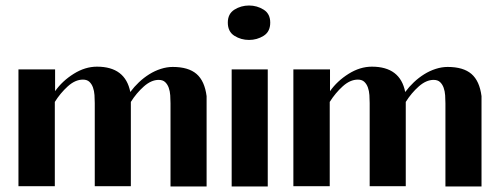

<svg xmlns="http://www.w3.org/2000/svg" viewBox="-20 -677 1814 697"><path d="M47 -425H180V-346Q206 -383 247.5 -409Q289 -435 332 -435Q435 -435 453 -343Q467 -362 484.5 -378.5Q502 -395 522 -407.5Q542 -420 564 -427Q586 -434 607 -434Q664 -434 693.5 -408.5Q723 -383 730 -328V0H599V-302Q599 -316 598 -331Q597 -346 592.5 -358.5Q588 -371 579.5 -379Q571 -387 556 -387Q529 -387 502 -363Q475 -339 455 -307V-1H324V-303Q324 -317 323 -332Q322 -347 317.5 -359.5Q313 -372 304.5 -380Q296 -388 281 -388Q253 -388 226 -363.5Q199 -339 179 -307V-1H47Z M884 -657Q855 -657 831 -642Q807 -627 807 -595Q807 -562 831 -547Q855 -532 884 -532Q913 -532 937 -547Q961 -562 961 -595Q961 -627 937 -642Q913 -657 884 -657ZM952 -425V0H821V-425Z M1045 -425H1178V-346Q1204 -383 1245.5 -409Q1287 -435 1330 -435Q1433 -435 1451 -343Q1465 -362 1482.5 -378.5Q1500 -395 1520 -407.5Q1540 -420 1562 -427Q1584 -434 1605 -434Q1662 -434 1691.5 -408.5Q1721 -383 1728 -328V0H1597V-302Q1597 -316 1596 -331Q1595 -346 1590.5 -358.5Q1586 -371 1577.5 -379Q1569 -387 1554 -387Q1527 -387 1500 -363Q1473 -339 1453 -307V-1H1322V-303Q1322 -317 1321 -332Q1320 -347 1315.5 -359.5Q1311 -372 1302.5 -380Q1294 -388 1279 -388Q1251 -388 1224 -363.5Q1197 -339 1177 -307V-1H1045Z"/></svg>

Font: Gamine
Style: Bold
Weight: 700
Designer: Tapiwanashe Sebastian Garikayi
Version: Version 1.000